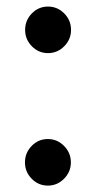

<svg xmlns="http://www.w3.org/2000/svg" viewBox="-20 -560 296 600"><path d="M130 -394Q100.5 -394 79.5 -415.5Q58.5 -437 58.5 -466.5Q58.5 -496.5 79.5 -518Q100.5 -539.5 130 -539.5Q159.5 -539.5 180.8 -518Q202 -496.5 202 -466.5Q202 -437 180.8 -415.5Q159.5 -394 130 -394ZM129.5 20Q100 20 79 -1.5Q58 -23 58 -52.5Q58 -82.5 79 -104Q100 -125.5 129.5 -125.5Q159 -125.5 180.2 -104Q201.5 -82.5 201.5 -52.5Q201.5 -23 180.2 -1.5Q159 20 129.5 20Z"/></svg>

Font: Imbue 50pt ExtraBold
Style: Regular
Weight: 800
Designer: Tyler Finck
Foundry: Etcetera Type Company
Version: Version 1.102; ttfautohint (v1.8.3)